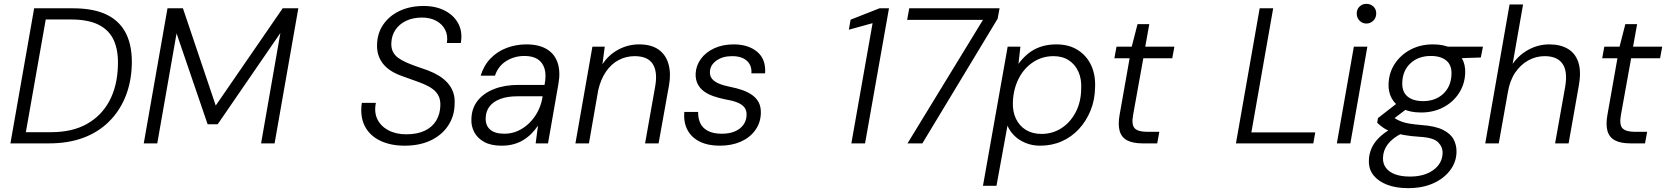

<svg xmlns="http://www.w3.org/2000/svg" viewBox="-20 -743 8634 995"><path d="M34 0 157 -700H358Q467 -700 535 -666Q603 -632 634.5 -566.5Q666 -501 663 -406Q660 -315 629.5 -240.5Q599 -166 543.5 -111.5Q488 -57 410.5 -28.5Q333 0 235 0ZM114 -58H245Q354 -58 430 -100.5Q506 -143 547 -220Q588 -297 591 -402Q594 -479 570.5 -532.5Q547 -586 492.5 -614Q438 -642 348 -642H217Z M725 0 848 -700H928L1098 -196L1445 -700H1526L1403 0H1333L1433 -572L1108 -99H1056L895 -570L795 0Z M2077 12Q2004 12 1950 -14Q1896 -40 1870.5 -89.5Q1845 -139 1855 -210H1928Q1918 -162 1935.5 -125.5Q1953 -89 1992.5 -68Q2032 -47 2085 -47Q2142 -47 2181 -65.5Q2220 -84 2240.5 -118Q2261 -152 2262 -196Q2263 -226 2252.5 -246.5Q2242 -267 2222.5 -281.5Q2203 -296 2177 -307Q2151 -318 2121.5 -328Q2092 -338 2063 -349Q1995 -373 1963.5 -414.5Q1932 -456 1934 -511Q1935 -570 1966 -615.5Q1997 -661 2051 -686.5Q2105 -712 2176 -712Q2239 -712 2286 -687.5Q2333 -663 2355.5 -620Q2378 -577 2368 -520H2296Q2302 -560 2286.5 -589.5Q2271 -619 2240 -635.5Q2209 -652 2167 -652Q2120 -652 2084.5 -635Q2049 -618 2029 -588Q2009 -558 2008 -519Q2007 -494 2016 -475.5Q2025 -457 2042.5 -444Q2060 -431 2084.5 -420Q2109 -409 2138 -399Q2167 -389 2198 -378Q2229 -366 2254.5 -350.5Q2280 -335 2299 -314Q2318 -293 2328 -266Q2338 -239 2336 -204Q2335 -141 2302.5 -92Q2270 -43 2212.5 -15.5Q2155 12 2077 12Z M2579 12Q2524 12 2489 -7.5Q2454 -27 2437.5 -58.5Q2421 -90 2423 -126Q2424 -182 2455.5 -221.5Q2487 -261 2541.5 -282Q2596 -303 2667 -303H2802Q2812 -354 2802 -387Q2792 -420 2766 -436.5Q2740 -453 2698 -453Q2646 -453 2604 -427Q2562 -401 2545 -351H2471Q2487 -404 2522.5 -440.5Q2558 -477 2606.5 -495Q2655 -513 2707 -513Q2773 -513 2814 -488Q2855 -463 2870 -417Q2885 -371 2874 -309L2820 0H2756L2768 -92Q2754 -71 2735.5 -52Q2717 -33 2694 -18.5Q2671 -4 2642.5 4Q2614 12 2579 12ZM2594 -50Q2632 -50 2664.5 -65Q2697 -80 2722.5 -105Q2748 -130 2765 -161.5Q2782 -193 2789 -227L2792 -244H2662Q2610 -244 2573.5 -230.5Q2537 -217 2517.5 -192Q2498 -167 2497 -133Q2495 -94 2519.5 -72Q2544 -50 2594 -50Z M2962 0 3050 -501H3114L3102 -410Q3134 -459 3184.5 -486Q3235 -513 3292 -513Q3355 -513 3393 -486Q3431 -459 3444.5 -410.5Q3458 -362 3447 -301L3393 0H3323L3375 -293Q3389 -370 3363 -411Q3337 -452 3269 -452Q3225 -452 3186.5 -432Q3148 -412 3120.5 -372Q3093 -332 3080 -275L3032 0Z M3710 12Q3649 12 3606.5 -9Q3564 -30 3543 -69Q3522 -108 3526 -163H3598Q3597 -133 3608 -107Q3619 -81 3647 -65.5Q3675 -50 3721 -50Q3759 -50 3787 -61.5Q3815 -73 3831.5 -95Q3848 -117 3849 -146Q3850 -172 3836.5 -188Q3823 -204 3797 -213.5Q3771 -223 3734 -229Q3705 -235 3677.5 -244.5Q3650 -254 3629 -269Q3608 -284 3596 -307Q3584 -330 3585 -361Q3587 -403 3612 -437.5Q3637 -472 3681 -492.5Q3725 -513 3782 -513Q3858 -513 3904 -474.5Q3950 -436 3945 -363H3874Q3877 -404 3850.5 -428Q3824 -452 3774 -452Q3724 -452 3692 -428.5Q3660 -405 3659 -371Q3658 -349 3670.5 -334Q3683 -319 3707.5 -309Q3732 -299 3768 -292Q3799 -286 3827.5 -276Q3856 -266 3878 -250.5Q3900 -235 3912 -212Q3924 -189 3923 -155Q3921 -105 3893 -67Q3865 -29 3818 -8.5Q3771 12 3710 12Z M4392 0 4502 -623 4379 -589 4388 -641 4538 -700H4587L4463 0Z M4683 0 5074 -640H4681L4692 -700H5160L5150 -646L4760 0Z M5074 220 5202 -501H5268L5258 -412Q5278 -440 5306 -463.5Q5334 -487 5371 -500Q5408 -513 5454 -513Q5520 -513 5566 -483.5Q5612 -454 5635 -404Q5658 -354 5655 -290Q5654 -225 5631.5 -170Q5609 -115 5571 -74Q5533 -33 5482 -10.5Q5431 12 5370 12Q5329 12 5294 -2.5Q5259 -17 5235.5 -41Q5212 -65 5201 -92L5144 220ZM5377 -49Q5435 -49 5481 -79Q5527 -109 5554.5 -161.5Q5582 -214 5583 -282Q5586 -332 5569 -370.5Q5552 -409 5519 -430.5Q5486 -452 5440 -452Q5381 -452 5334 -421Q5287 -390 5259.5 -336.5Q5232 -283 5229 -215Q5227 -165 5245 -127.5Q5263 -90 5297 -69.5Q5331 -49 5377 -49Z M5901 0Q5851 0 5821.5 -15.5Q5792 -31 5782.5 -64Q5773 -97 5782 -147L5834 -441H5755L5766 -501H5845L5875 -618H5936L5915 -501H6066L6055 -441H5905L5852 -147Q5843 -97 5860 -78.5Q5877 -60 5924 -60H5988L5977 0Z M6385 0 6508 -700H6578L6465 -57H6796L6786 0Z M6908 0 6996 -501H7066L6978 0ZM7061 -621Q7040 -621 7025.5 -636Q7011 -651 7011 -673Q7011 -695 7025.5 -709Q7040 -723 7061 -723Q7082 -723 7097 -709.5Q7112 -696 7112 -673Q7112 -651 7097 -636Q7082 -621 7061 -621Z M7277 232Q7215 232 7169 214.5Q7123 197 7097.5 165Q7072 133 7074 86Q7075 55 7087.5 26Q7100 -3 7126 -29Q7152 -55 7190 -76L7243 -51Q7196 -27 7172 4.5Q7148 36 7147 75Q7146 105 7162.5 127Q7179 149 7210.5 160.5Q7242 172 7287 172Q7361 172 7407.5 138.5Q7454 105 7456 51Q7457 19 7433 -5.5Q7409 -30 7338 -34Q7290 -37 7255 -43.5Q7220 -50 7194 -59Q7168 -68 7149.5 -80.5Q7131 -93 7117 -107L7121 -131L7225 -212L7282 -188L7178 -109L7188 -143Q7203 -133 7216 -125.5Q7229 -118 7245.5 -112Q7262 -106 7286.5 -102Q7311 -98 7347 -95Q7419 -90 7459 -69.5Q7499 -49 7514 -19Q7529 11 7528 45Q7527 97 7495 139.5Q7463 182 7407.5 207Q7352 232 7277 232ZM7344 -160Q7287 -160 7249 -179.5Q7211 -199 7192.5 -233Q7174 -267 7176 -309Q7178 -367 7208.5 -413Q7239 -459 7290 -486Q7341 -513 7406 -513Q7463 -513 7500.5 -493.5Q7538 -474 7556.5 -440.5Q7575 -407 7573 -364Q7571 -307 7541 -260.5Q7511 -214 7460 -187Q7409 -160 7344 -160ZM7355 -219Q7419 -219 7459.5 -257Q7500 -295 7502 -358Q7504 -405 7475.5 -429Q7447 -453 7395 -453Q7331 -453 7290 -415.5Q7249 -378 7247 -315Q7245 -268 7273.5 -243.5Q7302 -219 7355 -219ZM7475 -439 7461 -501H7665L7654 -445Z M7677 0 7803 -720H7873L7819 -412Q7853 -460 7903 -486.5Q7953 -513 8009 -513Q8066 -513 8105 -490Q8144 -467 8159.5 -420Q8175 -373 8162 -300L8109 0H8039L8091 -292Q8105 -373 8077.5 -412.5Q8050 -452 7985 -452Q7940 -452 7900 -430Q7860 -408 7832 -366.5Q7804 -325 7794 -264L7747 0Z M8429 0Q8379 0 8349.5 -15.5Q8320 -31 8310.5 -64Q8301 -97 8310 -147L8362 -441H8283L8294 -501H8373L8403 -618H8464L8443 -501H8594L8583 -441H8433L8380 -147Q8371 -97 8388 -78.5Q8405 -60 8452 -60H8516L8505 0Z"/></svg>

Font: DM Sans 17pt Light
Style: Italic
Weight: 300
Italic angle: -10°
Version: Version 4.004;gftools[0.9.30]